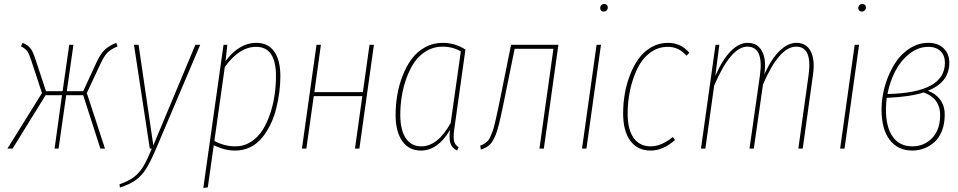

<svg xmlns="http://www.w3.org/2000/svg" viewBox="-20 -743 4792 960"><path d="M561 -528.8 567.9 -511.2Q535.2 -497.1 518.3 -481Q501.5 -464.8 481.9 -422.9L414.1 -277.8L504.9 0H481.9L396 -267.1H311L272.9 0H252.9L290 -267.1H208L43 0H17.1L189.9 -277.8L136.2 -440.9Q125 -475.6 115.7 -488Q106.4 -500.5 85 -511.2L92.8 -528.8Q118.2 -518.6 130.6 -503.4Q143.1 -488.3 153.8 -457L210 -287.1H293L326.2 -519H347.2L314 -287.1H396L464.8 -436Q484.4 -477.1 505.4 -495.8Q526.4 -514.6 561 -528.8Z M981 -519 759.8 2Q731.4 68.4 709.2 102.8Q687 137.2 658.2 157.7Q629.4 178.2 579.6 194.8L577.6 178.2Q622.1 163.1 649.2 142.6Q676.3 122.1 695.6 90.6Q714.8 59.1 738.8 0H729L649.9 -519H672.9L746.6 -16.1L957 -519Z M996.6 196.8 1097.7 -519H1116.7L1107.9 -438Q1176.3 -528.8 1261.7 -528.8Q1319.8 -528.8 1350.8 -485.8Q1381.8 -442.9 1381.8 -362.8Q1381.8 -322.8 1376.5 -281.5Q1371.1 -240.2 1360.4 -197.8Q1349.6 -155.3 1331.3 -118.4Q1313 -81.5 1288.8 -52.5Q1264.6 -23.4 1230.5 -6.8Q1196.3 9.8 1155.8 9.8Q1102.5 9.8 1048.8 -17.1L1019 193.8ZM1156.7 -11.2Q1200.2 -11.2 1235.6 -34.4Q1271 -57.6 1293.7 -94Q1316.4 -130.4 1331.8 -177.7Q1347.2 -225.1 1353.5 -271.5Q1359.9 -317.9 1359.9 -362.8Q1359.9 -508.8 1260.7 -508.8Q1176.3 -508.8 1104 -408.2L1051.8 -38.1Q1103 -11.2 1156.7 -11.2Z M1754.9 0 1791.5 -262.2H1548.8L1511.7 0H1489.7L1562.5 -519H1584.5L1551.8 -282.2H1794.4L1827.6 -519H1849.6L1776.9 0Z M2193.4 -528.8Q2255.4 -528.8 2307.1 -495.1L2253.4 -111.8Q2246.1 -66.4 2249.3 -43Q2252.4 -19.5 2273.4 -6.8L2265.1 9.8Q2240.2 -2.9 2232.4 -25.9Q2224.6 -48.8 2230 -92.8Q2168.5 9.8 2085 9.8Q2024.4 9.8 1991.2 -37.6Q1958 -85 1958 -168Q1958 -217.3 1966.1 -266.4Q1974.1 -315.4 1992.7 -363.3Q2011.2 -411.1 2037.8 -447.5Q2064.5 -483.9 2104.7 -506.3Q2145 -528.8 2193.4 -528.8ZM2192.4 -509.8Q2148.9 -509.8 2112.8 -488.5Q2076.7 -467.3 2052.7 -432.6Q2028.8 -397.9 2012.5 -352.8Q1996.1 -307.6 1988.8 -261.2Q1981.4 -214.8 1981.4 -168.9Q1981.4 -94.2 2008.5 -52.7Q2035.6 -11.2 2086.4 -11.2Q2168.5 -11.2 2233.4 -127.9L2284.2 -485.8Q2243.7 -509.8 2192.4 -509.8Z M2772 -519 2699.2 0H2677.2L2747.1 -499H2553.2L2504.4 -258.8Q2497.1 -223.1 2493.2 -204.1Q2489.3 -185.1 2483.4 -158.7Q2477.5 -132.3 2474.1 -119.4Q2470.7 -106.4 2465.1 -88.1Q2459.5 -69.8 2455.3 -61.5Q2451.2 -53.2 2445.1 -41.5Q2439 -29.8 2433.3 -24.4Q2427.7 -19 2419.9 -12.5Q2412.1 -5.9 2403.6 -2.2Q2395 1.5 2384.3 4.9L2381.3 -15.1Q2393.6 -19 2402.3 -24.9Q2411.1 -30.8 2418.5 -37.8Q2425.8 -44.9 2432.4 -60.5Q2439 -76.2 2444.1 -90.1Q2449.2 -104 2456.1 -133.8Q2462.9 -163.6 2468.3 -188.7Q2473.6 -213.9 2483.4 -261.2L2535.2 -519Z M2998 -685.1Q2990.7 -685.1 2985.8 -690.2Q2981 -695.3 2981 -702.1Q2981 -711.4 2986.6 -717.3Q2992.2 -723.1 3002 -723.1Q3009.3 -723.1 3014.2 -718.3Q3019 -713.4 3019 -706.1Q3019 -697.3 3013.4 -691.2Q3007.8 -685.1 2998 -685.1ZM2984.9 -519 2912.1 0H2890.1L2962.9 -519Z M3319.8 -528.8Q3384.8 -528.8 3426.8 -479L3412.1 -464.8Q3374.5 -508.8 3318.8 -508.8Q3269 -508.8 3229.2 -478.3Q3189.5 -447.8 3166 -398.4Q3142.6 -349.1 3130.4 -292Q3118.2 -234.9 3118.2 -175.8Q3118.2 -94.7 3148.4 -53Q3178.7 -11.2 3232.9 -11.2Q3287.6 -11.2 3343.8 -58.1L3355 -43Q3295.9 9.8 3232.9 9.8Q3168.5 9.8 3132.1 -38.3Q3095.7 -86.4 3095.7 -175.8Q3095.7 -225.1 3104 -273.9Q3112.3 -322.8 3130.4 -369.1Q3148.4 -415.5 3174.1 -450.7Q3199.7 -485.8 3237.3 -507.3Q3274.9 -528.8 3319.8 -528.8Z M3961.9 -528.8Q4011.7 -528.8 4033.7 -486.3Q4055.7 -443.8 4044.9 -369.1L3993.7 0H3971.7L4022.9 -367.2Q4042.5 -509.8 3960.9 -509.8Q3876.5 -509.8 3794.9 -320.8L3749 0H3727.5L3779.8 -367.2Q3799.3 -509.8 3716.8 -509.8Q3634.3 -509.8 3550.8 -314.9L3506.8 0H3484.9L3557.6 -519H3576.7L3556.6 -363.8Q3591.8 -444.3 3633.3 -486.6Q3674.8 -528.8 3717.8 -528.8Q3768.1 -528.8 3790.3 -486.8Q3812.5 -444.8 3801.8 -371.1Q3836.4 -448.2 3877.9 -488.5Q3919.4 -528.8 3961.9 -528.8Z M4288.6 -685.1Q4281.2 -685.1 4276.4 -690.2Q4271.5 -695.3 4271.5 -702.1Q4271.5 -711.4 4277.1 -717.3Q4282.7 -723.1 4292.5 -723.1Q4299.8 -723.1 4304.7 -718.3Q4309.6 -713.4 4309.6 -706.1Q4309.6 -697.3 4304 -691.2Q4298.3 -685.1 4288.6 -685.1ZM4275.4 -519 4202.6 0H4180.7L4253.4 -519Z M4621.6 -528.8Q4668.9 -528.8 4697.8 -501.7Q4726.6 -474.6 4726.6 -429.2Q4726.6 -332 4619.6 -289.1Q4657.7 -275.4 4680.7 -245.1Q4703.6 -214.8 4703.6 -168.9Q4703.6 -125 4690.2 -90.1Q4676.8 -55.2 4653.6 -33.9Q4630.4 -12.7 4601.8 -1.5Q4573.2 9.8 4541.5 9.8Q4469.7 9.8 4428.7 -43.5Q4387.7 -96.7 4387.7 -195.8Q4387.7 -253.9 4404.5 -312.7Q4421.4 -371.6 4450.7 -419.9Q4480 -468.3 4524.9 -498.5Q4569.8 -528.8 4621.6 -528.8ZM4621.6 -508.8Q4571.8 -508.8 4528.1 -474.9Q4484.4 -440.9 4456.8 -388.2Q4429.2 -335.4 4417.5 -272.9Q4704.6 -278.8 4704.6 -429.2Q4704.6 -465.8 4682.4 -487.3Q4660.2 -508.8 4621.6 -508.8ZM4598.6 -280.8Q4528.8 -258.3 4413.6 -253.9Q4409.7 -219.7 4409.7 -195.8Q4409.7 -106 4444.1 -58.6Q4478.5 -11.2 4541.5 -11.2Q4601.1 -11.2 4640.9 -53Q4680.7 -94.7 4680.7 -168Q4680.7 -251 4598.6 -280.8Z"/></svg>

Font: Fira Sans Compressed Thin
Style: Italic
Weight: 100
Width: 3
Italic angle: -8°
Designer: Carrois Corporate & Edenspiekermann AG
Foundry: Carrois Corporate GbR & Edenspiekermann AG
Version: Version 4.203;PS 004.203;hotconv 1.0.88;makeotf.lib2.5.64775